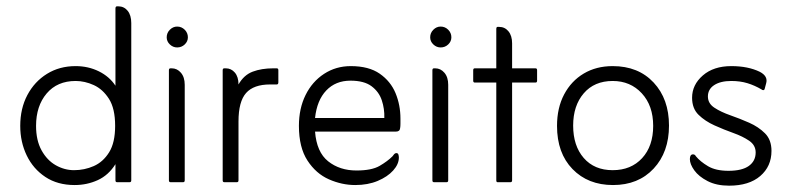

<svg xmlns="http://www.w3.org/2000/svg" viewBox="-20 -576 2485 607"><path d="M345 -305V-549Q345 -556 350 -556H354Q372 -556 383.5 -542Q395 -528 395 -503V-6Q395 0 390 0H350Q345 0 345 -6V-57Q323 -22 289 -6.5Q255 9 216 9Q162 9 123.5 -16.5Q85 -42 64.5 -84.5Q44 -127 44 -178Q44 -233 66.5 -275.5Q89 -318 128.5 -342.5Q168 -367 219 -367Q259 -367 292.5 -350.5Q326 -334 345 -305ZM214 -38Q247 -38 276.5 -51Q306 -64 325 -94.5Q344 -125 344 -178Q344 -233 324.5 -263.5Q305 -294 276.5 -307Q248 -320 219 -320Q161 -320 127.5 -280.5Q94 -241 94 -178Q94 -132 111.5 -100.5Q129 -69 156.5 -53.5Q184 -38 214 -38Z M507 -458Q507 -472 517 -482Q527 -492 540 -492Q554 -492 564 -482Q574 -472 574 -458Q574 -445 564 -435.5Q554 -426 540 -426Q527 -426 517 -435.5Q507 -445 507 -458ZM519 0Q514 0 514 -6V-354Q514 -360 519 -360H523Q540 -360 552 -346Q564 -332 564 -308V-6Q564 0 559 0Z M694 -360Q711 -360 722.5 -346.5Q734 -333 734 -309Q751 -339 779 -349.5Q807 -360 844 -360H855Q860 -360 860 -354V-316Q860 -309 855 -309H834Q782 -309 758 -282Q734 -255 734 -192V-6Q734 0 729 0H689Q684 0 684 -6V-354Q684 -360 689 -360Z M976 -160Q981 -95 1017.5 -66Q1054 -37 1107 -37Q1155 -37 1180 -51.5Q1205 -66 1221 -82Q1223 -85 1226 -88.5Q1229 -92 1233 -92Q1238 -92 1239.5 -87.5Q1241 -83 1241 -78Q1241 -57 1223 -37Q1205 -17 1174 -4Q1143 9 1103 9Q1061 9 1020 -9Q979 -27 952 -68.5Q925 -110 925 -178Q925 -233 946 -275.5Q967 -318 1004.5 -342.5Q1042 -367 1089 -367Q1146 -367 1180.5 -343Q1215 -319 1230.5 -281.5Q1246 -244 1246 -201Q1246 -192 1246 -184.5Q1246 -177 1245 -171Q1244 -160 1232 -160ZM976 -203H1195Q1196 -232 1187 -259Q1178 -286 1154.5 -303.5Q1131 -321 1088 -321Q1041 -321 1011.5 -290Q982 -259 976 -203Z M1340 -458Q1340 -472 1350 -482Q1360 -492 1373 -492Q1387 -492 1397 -482Q1407 -472 1407 -458Q1407 -445 1397 -435.5Q1387 -426 1373 -426Q1360 -426 1350 -435.5Q1340 -445 1340 -458ZM1352 0Q1347 0 1347 -6V-354Q1347 -360 1352 -360H1356Q1373 -360 1385 -346Q1397 -332 1397 -308V-6Q1397 0 1392 0Z M1549 -315H1481Q1476 -315 1476 -321V-354Q1476 -360 1481 -360H1549V-484Q1549 -491 1553 -491H1558Q1576 -491 1587.5 -477Q1599 -463 1599 -439V-360H1673Q1678 -360 1678 -354V-321Q1678 -315 1673 -315H1599V-6Q1599 0 1594 0H1553Q1549 0 1549 -6Z M1918 9Q1839 9 1790 -41.5Q1741 -92 1741 -178Q1741 -235 1763.5 -277.5Q1786 -320 1825.5 -343.5Q1865 -367 1917 -367Q1998 -367 2046.5 -315Q2095 -263 2095 -179Q2095 -95 2046.5 -43Q1998 9 1918 9ZM1917 -38Q1975 -38 2010 -76Q2045 -114 2045 -178Q2045 -242 2009 -281Q1973 -320 1917 -320Q1859 -320 1825.5 -281Q1792 -242 1792 -179Q1792 -115 1825.5 -76.5Q1859 -38 1917 -38Z M2180 -82Q2194 -65 2218.5 -50.5Q2243 -36 2283 -36Q2326 -36 2347.5 -51.5Q2369 -67 2369 -94Q2369 -117 2348.5 -131Q2328 -145 2298.5 -155.5Q2269 -166 2239 -179.5Q2209 -193 2188.5 -213Q2168 -233 2168 -267Q2168 -308 2202 -337.5Q2236 -367 2292 -367Q2345 -367 2382 -349Q2409 -335 2402 -312L2398 -297Q2397 -291 2393 -291Q2390 -291 2388 -293Q2366 -306 2343 -313Q2320 -320 2292 -320Q2258 -320 2238 -307Q2218 -294 2218 -271Q2218 -249 2238.5 -235.5Q2259 -222 2289 -211.5Q2319 -201 2348.5 -188Q2378 -175 2398.5 -154.5Q2419 -134 2419 -99Q2419 -50 2383.5 -19.5Q2348 11 2285 11Q2245 11 2217 -3.5Q2189 -18 2175 -37.5Q2161 -57 2161 -73Q2161 -88 2171 -88Q2177 -88 2180 -82Z"/></svg>

Font: Zain Light
Style: Regular
Weight: 300
Designer: Zain,Boutros
Foundry: Mobile Telecommunications Company (Zain), 2024
Version: Version 1.51; ttfautohint (v1.8.4)